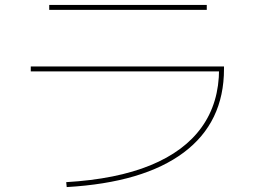

<svg xmlns="http://www.w3.org/2000/svg" viewBox="-20 -740 1040 780"><path d="M249 0Q453 -12 591 -68.5Q729 -125 799.5 -223.5Q870 -322 870 -460L880 -450H105V-470H890V-460Q890 -243 726.5 -120.5Q563 2 251 20ZM180 -700V-720H820V-700Z"/></svg>

Font: M PLUS 2 Thin Thin
Style: Regular
Weight: 250
Version: Version 1.001